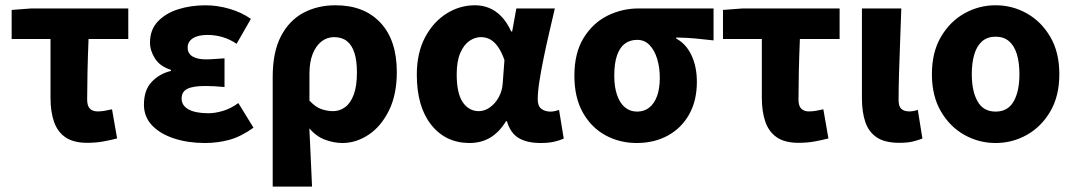

<svg xmlns="http://www.w3.org/2000/svg" viewBox="-20 -528 4056 725"><path d="M309.6 11.3Q257.4 11.3 227.1 -9.6Q196.9 -30.4 183.8 -68.7Q170.7 -107 170.7 -158.4V-380.8H24V-490.5L98.2 -496.1H464.4V-380.8H314.4Q311.7 -316.9 310.4 -256.7Q309.1 -196.5 309.1 -152.4Q309.1 -127.4 319.9 -117.4Q330.7 -107.3 347.8 -107.3Q361.3 -107.3 373.9 -109.4Q386.6 -111.5 403 -115.3L422.2 -5.3Q398.7 1 370.3 6.1Q341.9 11.3 309.6 11.3Z M753.8 12Q690.7 12 638.1 -4.9Q585.6 -21.9 554.5 -54.2Q523.5 -86.4 523.5 -133.1Q523.5 -187.1 552.2 -218.1Q580.8 -249.1 625.5 -260.2V-264.2Q584.4 -277.1 565.4 -306.9Q546.4 -336.7 546.4 -366.9Q546.4 -415.7 575.9 -446.8Q605.3 -477.9 652.9 -493Q700.5 -508 755.8 -508Q800.8 -508 846.3 -494.8Q891.8 -481.6 927.4 -456.7L873.4 -362.6Q848 -379.8 820.4 -387.9Q792.7 -396.1 764.1 -396.1Q728 -396.1 708.3 -383.4Q688.6 -370.7 688.6 -348.4Q688.6 -325.9 706.9 -314.9Q725.2 -303.8 757.4 -303.8Q773.5 -303.8 791.9 -305.3Q810.4 -306.8 827.8 -307.8V-199.3Q810 -201.3 790.8 -202.3Q771.7 -203.3 754.7 -203.3Q708.7 -203.3 687.2 -192.5Q665.8 -181.7 665.8 -155.8Q665.8 -129.6 691.8 -115Q717.8 -100.4 767.6 -100.4Q791.6 -100.4 821.2 -109Q850.8 -117.6 880 -138.8L937.2 -45.8Q889.5 -11.8 845.6 0.1Q801.6 12 753.8 12Z M1009.7 176.7V-237.2Q1009.7 -331.5 1040.9 -391.3Q1072.1 -451 1125.7 -479.6Q1179.2 -508.1 1246.9 -508.1Q1355.2 -508.1 1416.8 -442Q1478.4 -376 1478.4 -255.9Q1478.4 -170.8 1448.8 -110.8Q1419.1 -50.8 1372.1 -19.4Q1325 12 1272.6 12Q1241.6 12 1208.1 -0.1Q1174.7 -12.3 1148.1 -43.3Q1149.9 -5.2 1151.7 31.6Q1153.4 68.4 1155 104.3Q1156.7 140.2 1158.3 176.7ZM1238.3 -108.3Q1262.7 -108.3 1283.2 -123.4Q1303.7 -138.4 1315.8 -170.7Q1327.8 -202.9 1327.8 -254.2Q1327.8 -298.8 1318.3 -328.4Q1308.8 -358 1289.8 -372.9Q1270.8 -387.8 1241.6 -387.8Q1214.4 -387.8 1193.4 -371Q1172.4 -354.2 1160.4 -323.5Q1148.5 -292.8 1148.5 -250.6V-148.1Q1171 -123.8 1193.4 -116Q1215.8 -108.3 1238.3 -108.3Z M1753.3 12Q1662.9 12 1608.4 -56.6Q1553.9 -125.1 1553.9 -245.6Q1553.9 -328.1 1584.9 -386.7Q1616 -445.3 1666 -476.7Q1715.9 -508.1 1773.4 -508.1Q1801.3 -508.1 1826.4 -498.2Q1851.5 -488.2 1872.8 -466.3Q1894.2 -444.4 1910.3 -409.2H1914L1929.7 -496.1H2075.1Q2065.1 -453.2 2053.9 -405Q2042.6 -356.8 2032.9 -309.3Q2023.2 -261.9 2016.8 -221.2Q2010.5 -180.5 2010.5 -152.4Q2010.5 -127.6 2024.2 -117.1Q2037.9 -106.6 2058.5 -106.6Q2065.9 -106.6 2074.1 -108.3Q2082.4 -110 2091 -113L2108.7 -4.6Q2095.2 1.7 2073.4 6.9Q2051.7 12 2021.9 12Q1970.2 12 1938.8 -6.6Q1907.3 -25.2 1894.2 -70.3H1890.6Q1841.1 12 1753.3 12ZM1788.3 -108.3Q1810.1 -108.3 1830.1 -122.7Q1850.2 -137 1863.5 -161.4Q1876.9 -185.8 1878.4 -215.2L1884.8 -301.3Q1874.6 -330.4 1861.4 -349.8Q1848.3 -369.1 1832.2 -378.5Q1816.2 -387.8 1796.1 -387.8Q1773.4 -387.8 1752.4 -373.4Q1731.5 -359 1718 -328Q1704.5 -296.9 1704.5 -247.2Q1704.5 -175.5 1727.5 -141.9Q1750.4 -108.3 1788.3 -108.3Z M2384.2 12Q2319.5 12 2266 -17.3Q2212.5 -46.6 2180.7 -103.3Q2148.9 -159.9 2148.9 -242.2Q2148.9 -328.1 2183.6 -384.5Q2218.4 -441 2273.6 -468.6Q2328.9 -496.1 2391.1 -496.1H2674.4V-375.5Q2634.1 -380.1 2603.1 -382.9Q2572.2 -385.6 2533.5 -386.4V-382.4Q2571.3 -361.9 2591.3 -318.8Q2611.4 -275.7 2611.4 -219.2Q2611.4 -147.6 2582.2 -95.9Q2553.1 -44.2 2501.8 -16.1Q2450.5 12 2384.2 12ZM2385.8 -106.6Q2412.4 -106.6 2431.5 -121.7Q2450.5 -136.7 2461 -165.1Q2471.4 -193.5 2471.4 -234Q2471.4 -273.5 2461.4 -306.1Q2451.4 -338.7 2432.5 -358.1Q2413.6 -377.5 2386.2 -377.5Q2359.6 -377.5 2340.3 -363.7Q2321 -349.9 2310.3 -320Q2299.5 -290.2 2299.5 -242.2Q2299.5 -199.3 2310.2 -168.8Q2320.8 -138.4 2340 -122.5Q2359.3 -106.6 2385.8 -106.6Z M2995.6 11.3Q2943.4 11.3 2913.1 -9.6Q2882.9 -30.4 2869.8 -68.7Q2856.7 -107 2856.7 -158.4V-380.8H2710V-490.5L2784.2 -496.1H3150.4V-380.8H3000.4Q2997.7 -316.9 2996.4 -256.7Q2995.1 -196.5 2995.1 -152.4Q2995.1 -127.4 3005.9 -117.4Q3016.7 -107.3 3033.8 -107.3Q3047.3 -107.3 3059.9 -109.4Q3072.6 -111.5 3089 -115.3L3108.2 -5.3Q3084.7 1 3056.3 6.1Q3027.9 11.3 2995.6 11.3Z M3376 11.3Q3321.1 11.3 3290.6 -9.3Q3260 -29.9 3247.4 -67.6Q3234.7 -105.4 3234.7 -155.9V-496.1H3383.3Q3381.5 -438.1 3379 -373.5Q3376.4 -308.8 3374.7 -250.1Q3373.1 -191.3 3373.1 -149.9Q3373.1 -126.2 3383.6 -116.8Q3394 -107.3 3414.3 -107.3Q3420.5 -107.3 3429.3 -108.8Q3438.2 -110.3 3445.6 -113.3L3463.1 -4.9Q3447.1 1.4 3427.3 6.3Q3407.6 11.3 3376 11.3Z M3739.5 12Q3676.4 12 3621.6 -18.6Q3566.9 -49.3 3532.9 -107.4Q3498.9 -165.4 3498.9 -247.9Q3498.9 -330.5 3532.9 -388.6Q3566.9 -446.7 3621.6 -477.4Q3676.4 -508.1 3739.5 -508.1Q3802.6 -508.1 3857.3 -477.4Q3912.1 -446.7 3946.1 -388.6Q3980.1 -330.5 3980.1 -247.9Q3980.1 -165.4 3946.1 -107.4Q3912.1 -49.3 3857.3 -18.6Q3802.6 12 3739.5 12ZM3739.5 -106.6Q3785.7 -106.6 3807.6 -145Q3829.4 -183.3 3829.4 -247.9Q3829.4 -291 3819.9 -323Q3810.3 -354.9 3790.3 -372.2Q3770.2 -389.5 3739.5 -389.5Q3708.7 -389.5 3688.7 -372.2Q3668.6 -354.9 3659.1 -323Q3649.5 -291 3649.5 -247.9Q3649.5 -183.3 3671.5 -145Q3693.4 -106.6 3739.5 -106.6Z"/></svg>

Font: Source Sans 3
Style: Regular
Weight: 200
Designer: Paul D. Hunt
Foundry: Adobe
Version: Version 3.046;hotconv 1.0.118;makeotfexe 2.5.65603